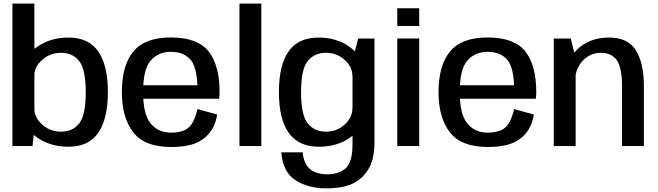

<svg xmlns="http://www.w3.org/2000/svg" viewBox="-20 -805 3626 1058"><path d="M48.5 0H159L169.5 -93V-785H48.5ZM358 3.5Q468.5 3.5 521.5 -73.5Q574.5 -150.5 574.5 -297.5Q574.5 -445 521.5 -521.5Q468.5 -598 358 -598Q258.5 -598 187.5 -549Q116.5 -500 116.5 -445L169 -386.5Q169 -437 212.8 -475.5Q256.5 -514 316.5 -514Q380.5 -514 416.5 -468.2Q452.5 -422.5 452.5 -297Q452.5 -171 416.5 -125.2Q380.5 -79.5 316.5 -79.5Q256.5 -79.5 212.8 -118.2Q169 -157 169 -208.5L116.5 -148.5Q116.5 -94 187.5 -45.2Q258.5 3.5 358 3.5Z M923.5 5V-74Q851 -74 810 -125Q768.5 -175 768.5 -297Q768.5 -425 811 -472Q853.5 -519.5 922 -519.5Q992 -519.5 1031 -475Q1063.5 -434.5 1068 -335H756V-261H1187.5Q1190 -278 1190 -298.5Q1190 -444.5 1129.5 -522Q1068.5 -598.5 921.5 -598.5Q779 -598.5 715.5 -522Q651.5 -445.5 651.5 -297.5Q651.5 -156 714.5 -75.5Q776.5 5 923.5 5ZM923.5 -74V5Q1003 5 1052.5 -14Q1102.5 -32.5 1135 -73.5Q1167.5 -114 1176.5 -174L1068 -204Q1059 -164 1042.5 -132Q1026 -100.5 995.5 -87Q965 -74 923.5 -74Z M1299.5 0H1420V-785H1299.5Z M1779 233Q1860.5 233 1915.8 210.2Q1971 187.5 2007.2 131.8Q2043.5 76 2043.5 -21.5V-592.5H1954L1922.5 -472.5V-10Q1922.5 90 1884.2 122.8Q1846 155.5 1783 155.5Q1745 155.5 1715.2 143.2Q1685.5 131 1668.8 104.5Q1652 78 1648 34.5H1530Q1538.5 143.5 1608.5 188.2Q1678.5 233 1779 233ZM1736 3.5Q1836 3.5 1905.8 -44.5Q1975.5 -92.5 1975.5 -148.5L1922 -208.5Q1922 -157.5 1879 -118.5Q1836 -79.5 1776 -79.5Q1712.5 -79.5 1675.8 -125Q1639 -170.5 1639 -297Q1639 -423.5 1675.8 -468.8Q1712.5 -514 1776 -514Q1836 -514 1879 -475.5Q1922 -437 1922 -386.5L1975 -442.5Q1975 -497.5 1904.8 -547.8Q1834.5 -598 1735 -598Q1624 -598 1570.5 -522Q1517 -446 1517 -297.5Q1517 -149 1571.2 -72.8Q1625.5 3.5 1736 3.5Z M2169 0H2290V-593H2169ZM2169 -759.5V-662H2290V-759.5Z M2668.5 5V-74Q2596 -74 2555 -125Q2513.5 -175 2513.5 -297Q2513.5 -425 2556 -472Q2598.5 -519.5 2667 -519.5Q2737 -519.5 2776 -475Q2808.5 -434.5 2813 -335H2501V-261H2932.5Q2935 -278 2935 -298.5Q2935 -444.5 2874.5 -522Q2813.5 -598.5 2666.5 -598.5Q2524 -598.5 2460.5 -522Q2396.5 -445.5 2396.5 -297.5Q2396.5 -156 2459.5 -75.5Q2521.5 5 2668.5 5ZM2668.5 -74V5Q2748 5 2797.5 -14Q2847.5 -32.5 2880 -73.5Q2912.5 -114 2921.5 -174L2813 -204Q2804 -164 2787.5 -132Q2771 -100.5 2740.5 -87Q2710 -74 2668.5 -74Z M3031.5 0H3152V-482.5L3125.5 -592.5H3031.5ZM3407.5 0H3528V-332Q3528 -455 3484.8 -526.5Q3441.5 -598 3335.5 -598Q3227 -598 3158.5 -530.2Q3090 -462.5 3090 -388L3148.5 -354.5Q3148.5 -424 3190 -469Q3231.5 -514 3291 -514Q3349.5 -514 3378.5 -473.5Q3407.5 -433 3407.5 -331Z"/></svg>

Font: Anybody Thin Medium
Style: Regular
Weight: 500
Version: Version 1.113;gftools[0.9.25]